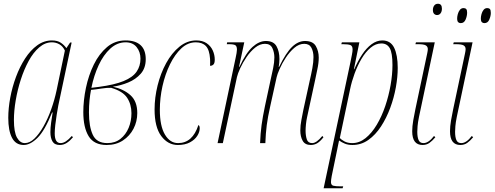

<svg xmlns="http://www.w3.org/2000/svg" viewBox="-20 -761 2630 1021"><path d="M106 10Q64 10 44 -28Q24 -66 24 -134Q24 -185 34.5 -241.5Q45 -298 65 -352Q85 -406 113.5 -450Q142 -494 178 -520Q214 -546 256 -546Q285 -546 303 -534Q321 -522 333 -505L353 -535H361L290 -200Q286 -179 281.5 -151Q277 -123 274 -96.5Q271 -70 271 -52Q271 0 302 0Q316 0 330.5 -9.5Q345 -19 362 -38L368 -31Q352 -12 335 -1Q318 10 298 10Q270 10 259 -9Q248 -28 248 -58Q248 -82 252 -110Q256 -138 260 -163H257Q218 -66 179.5 -28Q141 10 106 10ZM112 0Q138 0 163 -24Q188 -48 211 -88.5Q234 -129 252 -179Q270 -229 281 -281L325 -492Q315 -514 296.5 -525Q278 -536 256 -536Q220 -536 188.5 -509Q157 -482 132.5 -437Q108 -392 90.5 -337.5Q73 -283 63.5 -227Q54 -171 54 -123Q54 -58 70.5 -29Q87 0 112 0Z M547 10Q480 10 451.5 -36.5Q423 -83 423 -165Q423 -227 437 -294Q451 -361 479 -418Q507 -475 549 -510.5Q591 -546 648 -546Q700 -546 727.5 -521Q755 -496 755 -446Q755 -399 728.5 -369Q702 -339 662 -322.5Q622 -306 580 -300Q638 -287 674 -254.5Q710 -222 710 -160Q710 -115 690 -76.5Q670 -38 633.5 -14Q597 10 547 10ZM506 -299Q589 -310 637.5 -330Q686 -350 706.5 -380Q727 -410 727 -449Q727 -485 706.5 -510.5Q686 -536 648 -536Q603 -536 566.5 -502.5Q530 -469 504.5 -414Q479 -359 466 -294ZM551 0Q592 0 620.5 -22.5Q649 -45 664 -81Q679 -117 679 -159Q679 -206 656 -241Q633 -276 571 -294Q550 -295 518.5 -290Q487 -285 464 -283Q459 -257 456 -227.5Q453 -198 453 -163Q453 -88 473.5 -44Q494 0 551 0Z M926 10Q873 10 837.5 -37.5Q802 -85 802 -179Q802 -242 818 -306.5Q834 -371 863.5 -425Q893 -479 934 -512.5Q975 -546 1024 -546Q1057 -546 1079 -531Q1101 -516 1111.5 -492.5Q1122 -469 1122 -444Q1122 -425 1115 -418Q1108 -411 1097 -411Q1098 -432 1097 -448Q1094 -496 1075 -516Q1056 -536 1021 -536Q979 -536 944.5 -504Q910 -472 884 -419Q858 -366 844 -303Q830 -240 830 -177Q830 -91 857 -45.5Q884 0 927 0Q1004 0 1035 -96Q1042 -93 1042 -79Q1042 -59 1029 -38.5Q1016 -18 990 -4Q964 10 926 10Z M1633 10Q1602 10 1589.5 -12.5Q1577 -35 1577 -67Q1577 -94 1583 -124.5Q1589 -155 1593 -176L1627 -332Q1635 -366 1641 -398.5Q1647 -431 1647 -457Q1647 -486 1636 -507Q1625 -528 1598 -528Q1570 -528 1545 -506.5Q1520 -485 1500 -454.5Q1480 -424 1467 -394.5Q1454 -365 1451 -350L1417 -196Q1404 -138 1398.5 -95.5Q1393 -53 1391 0H1363Q1365 -52 1371 -96Q1377 -140 1389 -197L1418 -332Q1426 -367 1432.5 -398.5Q1439 -430 1439 -456Q1439 -482 1428.5 -505Q1418 -528 1389 -528Q1362 -528 1337 -508Q1312 -488 1291.5 -458Q1271 -428 1257.5 -398.5Q1244 -369 1240 -351L1165 0H1137L1233 -453Q1236 -467 1238 -478.5Q1240 -490 1240 -497Q1240 -515 1231.5 -520.5Q1223 -526 1197 -526H1186L1188 -536H1279L1251 -405H1253Q1288 -480 1323 -511.5Q1358 -543 1394 -543Q1435 -543 1450.5 -515Q1466 -487 1466 -447Q1466 -437 1465 -426.5Q1464 -416 1462 -405H1464Q1501 -481 1533.5 -512Q1566 -543 1602 -543Q1644 -543 1659.5 -516Q1675 -489 1675 -455Q1675 -426 1667.5 -392Q1660 -358 1655 -332L1613 -138Q1609 -120 1607 -100Q1605 -80 1605 -66Q1605 -40 1611.5 -20Q1618 0 1640 0Q1663 0 1694 -38L1700 -31Q1681 -7 1665.5 1.5Q1650 10 1633 10Z M1843 -428Q1848 -453 1851.5 -470.5Q1855 -488 1855 -498Q1855 -517 1843 -521.5Q1831 -526 1805 -526H1795L1798 -536H1891L1862 -393H1864Q1882 -435 1905 -470Q1928 -505 1955.5 -525.5Q1983 -546 2013 -546Q2057 -546 2076 -507Q2095 -468 2095 -400Q2095 -352 2085 -296.5Q2075 -241 2055 -187Q2035 -133 2006 -88.5Q1977 -44 1939 -17Q1901 10 1854 10Q1831 10 1814 3Q1797 -4 1783 -14Q1779 5 1777 15Q1775 25 1773 35L1744 175Q1742 186 1741 194Q1740 202 1740 207Q1740 223 1752 226.5Q1764 230 1792 230H1805L1802 240H1701ZM1853 0Q1891 0 1924 -26.5Q1957 -53 1983.5 -97.5Q2010 -142 2028.5 -196.5Q2047 -251 2057 -308Q2067 -365 2067 -415Q2067 -480 2052.5 -505Q2038 -530 2008 -530Q1978 -530 1951 -507.5Q1924 -485 1902.5 -448.5Q1881 -412 1865.5 -369.5Q1850 -327 1842 -288L1787 -27Q1794 -19 1811 -9.5Q1828 0 1853 0Z M2304 -681Q2295 -681 2288.5 -687.5Q2282 -694 2282 -708Q2282 -722 2289 -731.5Q2296 -741 2309 -741Q2330 -741 2330 -715Q2330 -700 2323 -690.5Q2316 -681 2304 -681ZM2227 10Q2172 10 2172 -63Q2172 -89 2177.5 -121Q2183 -153 2189 -181L2252 -478Q2255 -492 2255 -500Q2255 -513 2244.5 -519.5Q2234 -526 2204 -526H2189L2192 -536H2292L2208 -139Q2202 -109 2200.5 -90Q2199 -71 2199 -60Q2199 -32 2206 -16Q2213 0 2232 0Q2259 0 2288 -38L2295 -31Q2279 -12 2263.5 -1Q2248 10 2227 10Z M2428 10Q2373 10 2373 -63Q2373 -89 2378.5 -121Q2384 -153 2390 -181L2453 -478Q2456 -492 2456 -500Q2456 -513 2445.5 -519.5Q2435 -526 2405 -526H2390L2393 -536H2493L2409 -139Q2403 -109 2401.5 -90Q2400 -71 2400 -60Q2400 -32 2407 -16Q2414 0 2433 0Q2460 0 2489 -38L2496 -31Q2480 -12 2464.5 -1Q2449 10 2428 10ZM2556 -638Q2548 -638 2542.5 -643Q2537 -648 2537 -664Q2537 -673 2540.5 -686Q2544 -699 2551.5 -708.5Q2559 -718 2571 -718Q2580 -718 2585 -713Q2590 -708 2590 -692Q2590 -676 2582 -657Q2574 -638 2556 -638ZM2430 -638Q2422 -638 2416.5 -643Q2411 -648 2411 -664Q2411 -673 2414.5 -686Q2418 -699 2425.5 -708.5Q2433 -718 2445 -718Q2454 -718 2459 -713Q2464 -708 2464 -694Q2464 -676 2456 -657Q2448 -638 2430 -638Z"/></svg>

Font: Noto Serif Display ExtraCondensed Thin
Style: Italic
Weight: 100
Width: 2
Italic angle: -12°
Designer: Monotype Design Team
Foundry: Monotype Imaging Inc.
Version: Version 2.009